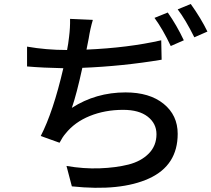

<svg xmlns="http://www.w3.org/2000/svg" viewBox="-20 -884 1042 946"><path d="M774.4 -685.5 776.4 -589.8Q583 -557.6 385.7 -549.8Q357.4 -419.9 334 -352.5Q452.1 -428.7 598.6 -428.7Q716.8 -428.7 786.1 -372.6Q855.5 -316.4 855.5 -224.6Q855.5 -69.3 714.8 -4.9Q574.2 59.6 334 34.2L307.6 -66.4Q391.6 -51.8 471.2 -54.7Q550.8 -57.6 612.8 -73.2Q674.8 -88.9 712.9 -127.4Q751 -166 751 -222.7Q751 -275.4 708 -309.1Q665 -342.8 586.9 -342.8Q497.1 -342.8 422.4 -312.5Q347.7 -282.2 302.7 -225.6Q288.1 -209 273.4 -180.7L180.7 -213.9Q242.2 -333 292 -547.9Q192.4 -549.8 113.3 -556.6V-654.3Q208 -637.7 308.6 -637.7H310.5Q316.4 -667 320.3 -702.1Q326.2 -749 325.2 -791L437.5 -786.1Q424.8 -744.1 417 -694.3L406.2 -639.6Q611.3 -648.4 774.4 -685.5ZM741.2 -795.9 806.6 -822.3Q850.6 -759.8 885.7 -685.5L821.3 -657.2Q783.2 -738.3 741.2 -795.9ZM855.5 -837.9 919.9 -864.3Q970.7 -793 1002 -728.5L937.5 -700.2Q893.6 -788.1 855.5 -837.9Z"/></svg>

Font: GenEi Gothic M SemiBold
Style: Regular
Weight: 500
Designer: o_tamon (Modified); [Source Han Sans]
Ryoko NISHIZUKA  (kana & ideographs); Paul D. Hunt (Latin, Greek & Cyrillic); Wenl
Version: Version 1.1a;Original Version 1.004